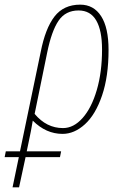

<svg xmlns="http://www.w3.org/2000/svg" viewBox="-85 -566 527 826"><path d="M382 -351Q382 -237 354 -155Q326 -73 280.5 -31.5Q235 10 184 10Q113 10 56 -47Q48 1 40 37L30 85H178L173 110H25L-3 240H-31L-4 110H-65L-60 85H1L90 -342Q110 -444 149.5 -495Q189 -546 260 -546Q318 -546 350 -496.5Q382 -447 382 -351ZM354 -353Q354 -435 329 -478Q304 -521 253 -521Q197 -521 167 -477Q137 -433 118 -340L64 -76Q115 -15 186 -15Q232 -15 270.5 -58.5Q309 -102 331.5 -179Q354 -256 354 -353Z"/></svg>

Font: Noto Serif CondThin
Style: Italic
Weight: 250
Width: 3
Italic angle: -12°
Designer: Monotype Design Team
Foundry: Monotype Imaging Inc.
Version: Version 1.001